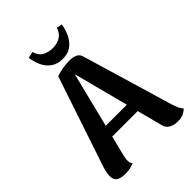

<svg xmlns="http://www.w3.org/2000/svg" viewBox="-260 -1029 1165 1165"><g transform="rotate(-45 322.5 -447.0)"><path d="M363 -713Q388 -713 409.5 -704Q431 -695 438 -668L612 -82Q616 -69 624 -50Q632 -31 645 -17Q636 -7 617 3.5Q598 14 563 14Q531 14 508 0.5Q485 -13 479 -40L317 -660L331 -657L187 -80Q184 -68 182 -56.5Q180 -45 180 -34Q180 -22 183 -14Q186 -6 191 -1Q176 5 158.5 9.5Q141 14 115 14Q75 14 56 0.5Q37 -13 37 -44Q37 -57 40.5 -75.5Q44 -94 51 -115L245 -694Q303 -713 363 -713ZM181 -277H513V-203H181ZM483 -900Q476 -860 459 -825Q442 -790 413 -769Q384 -748 339 -748Q294 -748 264 -769.5Q234 -791 218 -826Q202 -861 197 -899Q208 -901 218 -903.5Q228 -906 238 -908Q249 -868 278.5 -852.5Q308 -837 343 -837Q380 -837 408 -854Q436 -871 447 -908Q457 -906 465.5 -904Q474 -902 483 -900Z"/></g></svg>

Font: Arima Thin
Style: Regular
Weight: 100
Designer: Joana Correia and Natanael Gama
Foundry: NDISCOVER
Version: Version 1.101;gftools[0.9.23]